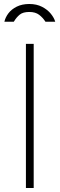

<svg xmlns="http://www.w3.org/2000/svg" viewBox="-20 -943 299 963"><path d="M149 -723V0H110V-723ZM127 -923Q91 -923 64.2 -909.8Q37.5 -896.5 22.2 -876.2Q7 -856 2 -834H49Q50 -836 51.5 -837.5Q63 -856.5 79.2 -869.8Q95.5 -883 127 -883Q157.5 -883 176.2 -868.8Q195 -854.5 208 -834H257Q251.5 -853.5 235 -874Q218.5 -894.5 191 -908.8Q163.5 -923 127 -923Z"/></svg>

Font: Public Sans VF
Style: Regular
Weight: 400
Designer: Pablo Impallari, Rodrigo Fuenzalida (Modified by Dan O. Williams and USWDS)
Version: Version 1.003